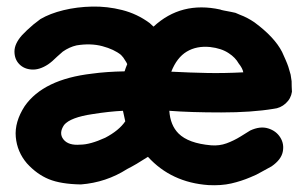

<svg xmlns="http://www.w3.org/2000/svg" viewBox="-20 -552 935 584"><path d="M614 11Q653 13 683.5 6Q714 -1 742 -13Q760 -20 775 -29Q790 -37 806 -46Q835 -66 840 -90Q845 -114 832.5 -134Q820 -154 795.5 -161.5Q771 -169 741 -155L712 -137Q691 -124 669 -116Q647 -108 622 -110Q553 -116 523 -146Q498 -171 495 -215Q559 -210 653 -210Q746 -210 812 -221Q833 -223 849 -237.5Q865 -252 868 -273Q867 -289 867 -305L864 -325L857 -349Q854 -358 848.5 -370.5Q843 -383 838 -394Q815 -439 754 -484Q732 -499 710 -507L696 -513Q693 -514 682 -516Q671 -518 661 -520Q651 -522 650 -523Q531 -549 447 -471L435 -482Q397 -510 351.5 -521.5Q306 -533 260 -532Q214 -531 173 -521Q132 -511 103 -494L81 -477Q60 -459 47 -445Q24 -419 24 -395.5Q24 -372 38.5 -357Q53 -342 76.5 -340.5Q100 -339 126 -356Q138 -364 154 -380L171 -395Q191 -409 213 -414Q256 -421 291.5 -411.5Q327 -402 348 -385L355 -377L364 -363L367 -357Q362 -345 359 -335Q303 -334 260 -328Q112 -311 55 -229Q24 -181 28 -135.5Q32 -90 62 -55Q92 -22 128.5 -7Q165 8 226 9Q303 3 367 -38Q393 -51 430 -75Q501 3 614 11ZM224 -112Q188 -109 173 -128Q158 -147 175 -172Q194 -195 262 -205Q312 -213 354 -215Q357 -202 361 -183Q342 -155 300 -133Q254 -112 224 -112ZM720 -332Q661 -329 610 -330Q559 -331 501 -334Q518 -377 548 -395Q578 -413 619 -409Q654 -405 676 -390Q696 -377 706 -359Q718 -344 720 -332Z"/></svg>

Font: Balsamiq Sans
Style: Bold
Weight: 700
Designer: Michael Angeles
Foundry: Balsamiq SRL
Version: Version 1.020; ttfautohint (v1.8.4.7-5d5b);gftools[0.9.26]